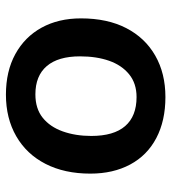

<svg xmlns="http://www.w3.org/2000/svg" viewBox="14 -572 565 632"><g transform="rotate(-90 296.0 -255.5)"><path d="M293 7Q215 7 158 -23Q101 -53 71 -109Q41 -165 41 -240Q41 -325 73 -387.5Q105 -450 164 -484Q223 -518 301 -518Q378 -518 434.5 -487Q491 -456 521.5 -400.5Q552 -345 552 -271Q552 -184 520 -122Q488 -60 429.5 -26.5Q371 7 293 7ZM293 -88Q338 -88 368 -112.5Q398 -137 412.5 -178.5Q427 -220 427 -274Q427 -346 395 -383.5Q363 -421 302 -421Q255 -421 225 -397Q195 -373 180 -331Q165 -289 165 -237Q165 -163 197.5 -125.5Q230 -88 293 -88Z"/></g></svg>

Font: Muli
Style: Bold Italic
Weight: 700
Italic angle: -4.541°
Designer: Vernon Adams
Foundry: Vernon Adams
Version: Version 2.100; ttfautohint (v1.8.1.43-b0c9)